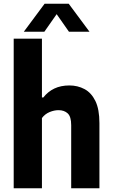

<svg xmlns="http://www.w3.org/2000/svg" viewBox="-20 -1017 608 1037"><path d="M54 0V-808H206.5V-490.5H214Q238.5 -522 273.5 -538.8Q308.5 -555.5 355 -555.5Q399.5 -555.5 436.5 -535.8Q473.5 -516 495.2 -471.5Q517 -427 517 -352V0H364.5V-341Q364.5 -387 345.8 -404.5Q327 -422 296 -422Q273 -422 248 -411.8Q223 -401.5 206.5 -379.5V0ZM108.5 -845.5 221 -997H351L463.5 -845.5H352.5L286 -940.5L219.5 -845.5Z"/></svg>

Font: Encode Sans SemiCondensed SemiCondensed
Style: Bold
Weight: 700
Width: 4
Designer: Multiple Designers
Foundry: Impallari Type
Version: Version 3.000; ttfautohint (v1.8.3) -l 8 -r 50 -G 200 -x 14 